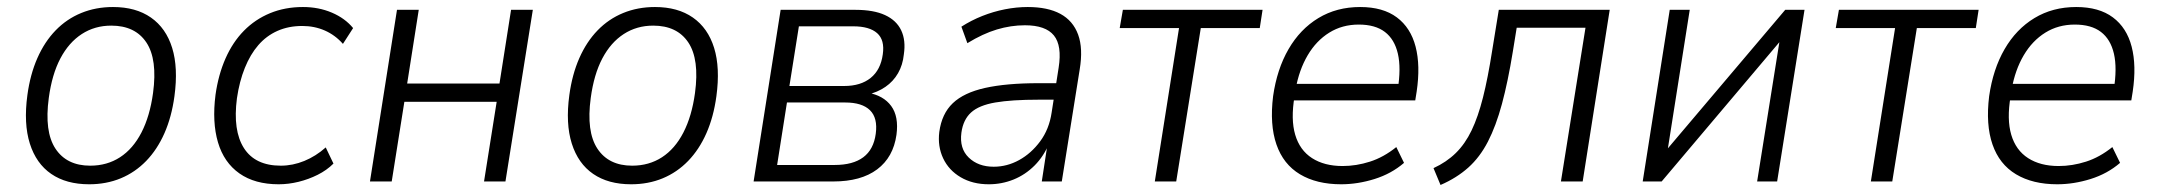

<svg xmlns="http://www.w3.org/2000/svg" viewBox="-20 -517 6149 547"><path d="M234 8Q169 8 126 -21.5Q83 -51 65 -108Q47 -165 58 -246Q66 -305 86.5 -351.5Q107 -398 138.5 -430.5Q170 -463 211.5 -480Q253 -497 302 -497Q367 -497 410 -467Q453 -437 470.5 -380.5Q488 -324 477 -243Q469 -184 448.5 -137.5Q428 -91 396.5 -58.5Q365 -26 324 -9Q283 8 234 8ZM237 -45Q285 -45 322 -69Q359 -93 383 -139.5Q407 -186 416 -252Q429 -348 397 -396Q365 -444 297 -444Q250 -444 213 -420Q176 -396 152 -350.5Q128 -305 119 -238Q106 -142 138 -93.5Q170 -45 237 -45Z M774 8Q706 8 662 -23Q618 -54 601 -111.5Q584 -169 594 -247Q602 -304 622.5 -350.5Q643 -397 675 -429.5Q707 -462 749.5 -479.5Q792 -497 843 -497Q888 -497 925.5 -481Q963 -465 986 -437L957 -392Q935 -417 905.5 -430Q876 -443 841 -443Q802 -443 770.5 -429Q739 -415 716 -388.5Q693 -362 677.5 -323.5Q662 -285 655 -237Q643 -145 675 -95Q707 -45 780 -45Q814 -45 847 -58.5Q880 -72 908 -97L930 -51Q911 -32 885 -19Q859 -6 830.5 1Q802 8 774 8Z M1034 0 1111 -489H1173L1140 -279H1403L1436 -489H1498L1420 0H1359L1395 -227H1132L1096 0Z M1778 8Q1713 8 1670 -21.5Q1627 -51 1609 -108Q1591 -165 1602 -246Q1610 -305 1630.5 -351.5Q1651 -398 1682.5 -430.5Q1714 -463 1755.5 -480Q1797 -497 1846 -497Q1911 -497 1954 -467Q1997 -437 2014.5 -380.5Q2032 -324 2021 -243Q2013 -184 1992.5 -137.5Q1972 -91 1940.5 -58.5Q1909 -26 1868 -9Q1827 8 1778 8ZM1781 -45Q1829 -45 1866 -69Q1903 -93 1927 -139.5Q1951 -186 1960 -252Q1973 -348 1941 -396Q1909 -444 1841 -444Q1794 -444 1757 -420Q1720 -396 1696 -350.5Q1672 -305 1663 -238Q1650 -142 1682 -93.5Q1714 -45 1781 -45Z M2127 0 2204 -489H2417Q2469 -489 2501.5 -474Q2534 -459 2547.5 -430.5Q2561 -402 2555 -362Q2552 -332 2538.5 -308.5Q2525 -285 2502.5 -269.5Q2480 -254 2450 -247L2452 -253Q2497 -245 2519 -215Q2541 -185 2534 -133Q2525 -69 2479 -34.5Q2433 0 2354 0ZM2194 -47H2358Q2410 -47 2439.5 -69Q2469 -91 2475 -136Q2481 -181 2458.5 -203Q2436 -225 2388 -225H2222ZM2229 -272H2385Q2432 -272 2460.5 -295Q2489 -318 2495 -362Q2501 -403 2479 -422.5Q2457 -442 2411 -442H2256Z M2797 8Q2751 8 2717 -12Q2683 -32 2667 -66Q2651 -100 2656 -141Q2663 -193 2694.5 -223Q2726 -253 2786.5 -266.5Q2847 -280 2939 -280H3000L2993 -233H2939Q2862 -233 2815.5 -225Q2769 -217 2746.5 -196.5Q2724 -176 2719 -139Q2713 -94 2740 -68Q2767 -42 2811 -42Q2849 -42 2883.5 -61Q2918 -80 2943.5 -114.5Q2969 -149 2976 -196L2996 -324Q3006 -387 2982.5 -416Q2959 -445 2900 -445Q2860 -445 2820 -433Q2780 -421 2736 -394L2719 -441Q2747 -459 2778.5 -471.5Q2810 -484 2843 -490.5Q2876 -497 2908 -497Q2965 -497 3001 -477.5Q3037 -458 3051.5 -418.5Q3066 -379 3056 -319L3005 0H2948L2965 -111H2970Q2954 -72 2927.5 -45.5Q2901 -19 2867.5 -5.5Q2834 8 2797 8Z M3270 0 3339 -437H3170L3179 -489H3577L3569 -437H3401L3331 0Z M3801 8Q3731 8 3683.5 -20.5Q3636 -49 3616.5 -105.5Q3597 -162 3607 -243Q3618 -320 3651 -377Q3684 -434 3736 -465.5Q3788 -497 3855 -497Q3920 -497 3959.5 -467.5Q3999 -438 4013 -384Q4027 -330 4016 -256L4012 -231H3650L3658 -278H3982L3962 -261Q3972 -323 3962.5 -364Q3953 -405 3925.5 -426Q3898 -447 3851 -447Q3804 -447 3767 -424Q3730 -401 3705.5 -359.5Q3681 -318 3671 -262L3668 -242Q3657 -177 3670 -133Q3683 -89 3718 -66.5Q3753 -44 3805 -44Q3844 -44 3883 -56.5Q3922 -69 3958 -98L3980 -53Q3944 -22 3896 -7Q3848 8 3801 8Z M4084 10 4064 -38Q4101 -55 4127.5 -81Q4154 -107 4172.5 -145.5Q4191 -184 4205 -239.5Q4219 -295 4231 -372L4250 -489H4566L4489 0H4427L4497 -438H4301L4290 -370Q4276 -284 4259 -221Q4242 -158 4219 -113.5Q4196 -69 4163 -39.5Q4130 -10 4084 10Z M4660 0 4737 -489H4794L4727 -64H4706L5066 -489H5121L5043 0H4986L5054 -426H5074L4714 0Z M5310 0 5379 -437H5210L5219 -489H5617L5609 -437H5441L5371 0Z M5841 8Q5771 8 5723.5 -20.5Q5676 -49 5656.5 -105.5Q5637 -162 5647 -243Q5658 -320 5691 -377Q5724 -434 5776 -465.5Q5828 -497 5895 -497Q5960 -497 5999.5 -467.5Q6039 -438 6053 -384Q6067 -330 6056 -256L6052 -231H5690L5698 -278H6022L6002 -261Q6012 -323 6002.5 -364Q5993 -405 5965.5 -426Q5938 -447 5891 -447Q5844 -447 5807 -424Q5770 -401 5745.5 -359.5Q5721 -318 5711 -262L5708 -242Q5697 -177 5710 -133Q5723 -89 5758 -66.5Q5793 -44 5845 -44Q5884 -44 5923 -56.5Q5962 -69 5998 -98L6020 -53Q5984 -22 5936 -7Q5888 8 5841 8Z"/></svg>

Font: Nunito Sans 10pt SemiCondensed Light
Style: Italic
Weight: 300
Width: 4
Italic angle: -9°
Designer: Vernon Adams
Foundry: Vernon Adams
Version: Version 3.101;gftools[0.9.27]